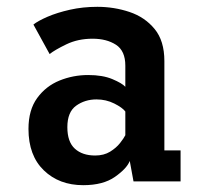

<svg xmlns="http://www.w3.org/2000/svg" viewBox="-20 -532 590 563"><path d="M224 11Q153.5 11 108.5 -32.5Q63.5 -76 63.5 -154Q63.5 -209.5 89 -244.5Q114.5 -279.5 154.5 -295.8Q194.5 -312 238.5 -312Q281 -312 309.5 -300Q338 -288 347.5 -277.5V-339.5Q347.5 -383 320 -400.8Q292.5 -418.5 251.5 -418.5Q208.5 -418.5 174.5 -402Q140.5 -385.5 125.5 -373.5L78 -460Q91 -470.5 119.2 -482.8Q147.5 -495 185.2 -503.5Q223 -512 265.5 -512Q314.5 -512 359.5 -497Q404.5 -482 433.2 -447.2Q462 -412.5 462 -353V-91H509.5V0H371.5L360.5 -60Q352 -38 317.2 -13.5Q282.5 11 224 11ZM259 -76Q284.5 -76 302.8 -87.2Q321 -98.5 332 -112.5Q343 -126.5 347.5 -135.5V-205Q339 -216.5 315 -228.5Q291 -240.5 263 -240.5Q229 -240.5 203.2 -222Q177.5 -203.5 177.5 -159Q177.5 -116 199.5 -96Q221.5 -76 259 -76Z"/></svg>

Font: Trispace SemiCondensed Medium
Style: Regular
Weight: 500
Width: 4
Designer: Tyler Finck
Foundry: Etcetera Type Company
Version: Version 1.210; ttfautohint (v1.8.3)